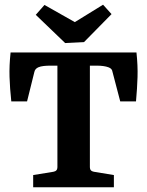

<svg xmlns="http://www.w3.org/2000/svg" viewBox="-20 -796 625 816"><path d="M121 0V-52L207 -66Q224 -69 224 -85V-517H193Q179 -517 165.5 -515.5Q152 -514 143 -510Q129 -504 126 -490L95 -365H28Q22 -421 20.5 -469Q19 -517 25 -573H560Q566 -517 564.5 -468.5Q563 -420 558 -365H491L458 -491Q457 -498 453 -502.5Q449 -507 441 -510Q422 -517 391 -517H362V-85Q362 -69 379 -66L464 -52V0ZM454 -736 337 -617 257 -613 132 -733 169 -775 298 -702 418 -776Z"/></svg>

Font: Rasa
Style: Bold
Weight: 700
Designer: Anna Giedrys (Yrsa+Rasa design), David Brezina (Yrsa art-direction, Rasa art-direction, design)
Foundry: Rosetta Type Foundry
Version: Version 2.004